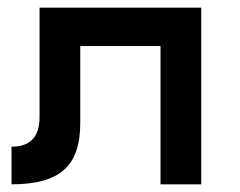

<svg xmlns="http://www.w3.org/2000/svg" viewBox="-20 -480 624 500"><path d="M504 -460H83V-175C83 -115 50 -98 10 -98V0C141 0 189 -52 189 -160V-360H398V0H504Z"/></svg>

Font: Jost Medium
Style: Regular
Weight: 500
Version: Version 3.710